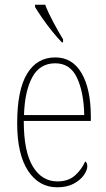

<svg xmlns="http://www.w3.org/2000/svg" viewBox="-20 -786 452 816"><path d="M223 10Q145 10 99 -60.5Q53 -131 53 -262Q53 -403 95 -472.5Q137 -542 215 -542Q288 -542 327 -474.5Q366 -407 366 -291V-272H81Q81 -142 119.5 -78.5Q158 -15 224 -15Q271 -15 299.5 -41Q328 -67 342 -100Q351 -95 351 -79Q351 -63 336.5 -42Q322 -21 293.5 -5.5Q265 10 223 10ZM338 -297Q336 -395 307 -456Q278 -517 215 -517Q149 -517 117 -457.5Q85 -398 82 -297ZM243 -606Q225 -624 202 -652.5Q179 -681 159 -710Q139 -739 129 -756V-766H172Q185 -732 207.5 -690Q230 -648 248 -619V-606Z"/></svg>

Font: Noto Serif Tamil Condensed Thin
Style: Italic
Weight: 100
Width: 3
Italic angle: -12°
Designer: Indian Type Foundry, Tom Grace, and the Monotype Design Team
Foundry: Monotype Imaging Inc.
Version: Version 2.003; ttfautohint (v1.8.4.7-5d5b)